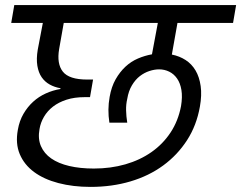

<svg xmlns="http://www.w3.org/2000/svg" viewBox="-20 -760 946 753"><path d="M36 -740H906L894 -670H676L654 -546Q684 -540 708 -524.5Q732 -509 747 -483.5Q762 -458 767 -422.5Q772 -387 764 -342Q751 -268 713.5 -210Q676 -152 620 -111Q564 -70 491.5 -48.5Q419 -27 335 -27Q266 -27 209 -42Q152 -57 113.5 -85.5Q75 -114 57.5 -155.5Q40 -197 50 -251Q56 -286 72 -313.5Q88 -341 110 -361Q132 -381 159.5 -393.5Q187 -406 217 -411V-414Q194 -418 175 -428.5Q156 -439 143.5 -457Q131 -475 126.5 -502Q122 -529 128 -565L148 -670H24ZM348 -99Q414 -99 471.5 -115.5Q529 -132 574 -163.5Q619 -195 649 -240.5Q679 -286 690 -344Q696 -380 691.5 -407Q687 -434 674.5 -452Q662 -470 643.5 -479Q625 -488 604 -488Q586 -488 566 -481.5Q546 -475 528.5 -461.5Q511 -448 497.5 -425.5Q484 -403 479 -372Q474 -351 474.5 -327.5Q475 -304 479 -279H409Q401 -330 410 -380Q417 -420 433.5 -449Q450 -478 472 -498.5Q494 -519 521 -530.5Q548 -542 576 -547L599 -670H230L212 -568Q202 -510 226.5 -479Q251 -448 322 -448H345L333 -379H312Q272 -379 241 -369Q210 -359 188 -342Q166 -325 152.5 -302Q139 -279 135 -254Q128 -216 140.5 -187Q153 -158 181 -138.5Q209 -119 251.5 -109Q294 -99 348 -99Z"/></svg>

Font: SVN-Poppins
Style: Italic
Weight: 400
Italic angle: -10°
Designer: Ninad Kale (Devanagari), Jonny Pinhorn (Latin)
Foundry: Indian Type Foundry
Version: Version 3.002 2017; ttfautohint (v1.8.3)